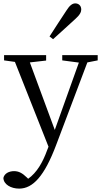

<svg xmlns="http://www.w3.org/2000/svg" viewBox="-24 -839 596 1132"><path d="M289 -608C335 -649 378 -689 421 -728C449 -753 455 -770 455 -783C455 -807 438 -819 420 -819C403 -819 387 -808 367 -776C335 -727 301 -676 268 -624ZM552 -514H343V-483L441 -470L299 -73L152 -471L248 -482V-514H0V-483L64 -474L262 26L253 49C228 118 193 179 142 215L134 207C108 182 87 170 59 170C30 170 2 183 -4 210C-3 248 40 273 89 273C170 273 238 199 307 16L491 -471L552 -483Z"/></svg>

Font: Source Han Serif AKR9
Style: Regular
Weight: 400
Designer: Ryoko NISHIZUKA 西塚涼子 (kana & ideographs); Frank Grießhammer (Latin, Greek & Cyrillic); Sandoll Communications 산돌커뮤니케이션, 
Foundry: Adobe Systems Incorporated
Version: Version 1.005;hotconv 1.0.107;makeotfexe 2.5.65593